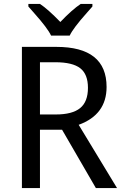

<svg xmlns="http://www.w3.org/2000/svg" viewBox="-20 -951 640 971"><path d="M182.1 -294.9V0H90.8V-713.9H265.1Q519 -713.9 519 -511.2Q519 -371.1 377.9 -319.8L571.8 0H464.8L293.9 -294.9ZM182.1 -372.1H262.2Q345.7 -372.1 385.3 -404.3Q424.8 -436.5 424.8 -506.8Q424.8 -575.7 385.7 -606Q346.7 -636.2 259.8 -636.2H182.1ZM447.3 -918Q435.1 -903.8 418.5 -885.3Q349.6 -808.1 332.5 -771H238.3Q221.2 -808.1 152.3 -885.3L123.5 -918V-931.2H182.1Q222.2 -904.8 285.2 -839.8Q344.7 -902.3 388.2 -931.2H447.3Z"/></svg>

Font: Noto Mono
Style: Regular
Weight: 400
Designer: Monotype Design Team
Foundry: Monotype Imaging Inc.
Version: Version 1.00